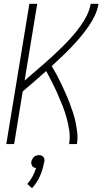

<svg xmlns="http://www.w3.org/2000/svg" viewBox="-20 -755 540 1006"><path d="M13 0 134 -735H175L109 -333Q134 -355 160 -377Q186 -399 211.5 -421.5Q237 -444 262 -467Q287 -490 311 -514Q335 -538 357.5 -563.5Q380 -589 400 -616.5Q420 -644 435 -674Q450 -704 455 -735H496Q491 -703 476 -672Q461 -641 441 -612.5Q421 -584 398.5 -557.5Q376 -531 352 -506Q328 -481 302.5 -457Q277 -433 251 -409Q265 -386 277.5 -362.5Q290 -339 301.5 -314.5Q313 -290 324 -265.5Q335 -241 344.5 -216Q354 -191 362.5 -165Q371 -139 376.5 -112Q382 -85 385 -57Q388 -29 383 0H342Q348 -36 343 -70.5Q338 -105 329 -137.5Q320 -170 307.5 -201.5Q295 -233 281.5 -263.5Q268 -294 253 -324Q238 -354 222 -383Q192 -356 161 -329Q130 -302 99 -276L54 0ZM148 231 123 209Q139 191 150.5 169.5Q162 148 169 125Q163 125 157.5 122.5Q152 120 149 115Q146 110 144.5 104Q143 98 144 92Q146 85 149.5 78.5Q153 72 158 67Q163 62 170 60Q177 58 184 58Q191 58 197 60Q203 62 207 67Q211 72 212.5 78.5Q214 85 212 92V94L209 105Q203 138 188 170.5Q173 203 148 231Z"/></svg>

Font: Iosevka Curly Extralight
Style: Italic
Weight: 200
Italic angle: -9°
Monospace: yes
Designer: Belleve Invis
Foundry: Belleve Invis
Version: Version 22.1.2; ttfautohint (v1.8.4)